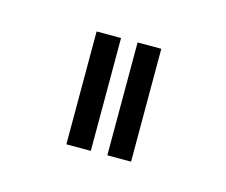

<svg xmlns="http://www.w3.org/2000/svg" viewBox="-41 -862 304 258"><g transform="rotate(15 111.0 -732.5)"><path d="M67 -811H101V-732V-654H67V-732ZM124 -811H157V-732V-654H124V-732Z"/></g></svg>

Font: Mixer
Style: Regular
Weight: 400
Version: Version 1.0